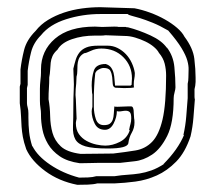

<svg xmlns="http://www.w3.org/2000/svg" viewBox="-20 -624 593 534"><path d="M354 -601 259 -604Q234 -604 208 -600.5Q182 -597 158 -589Q134 -581 113.5 -568.5Q93 -556 79 -538Q54 -513 47 -485Q40 -457 37 -431V-391Q37 -391 35 -383V-337Q38 -316 38.5 -300.5Q39 -285 40 -271.5Q41 -258 43.5 -243.5Q46 -229 53 -209Q68 -176 106 -148Q144 -120 195 -110Q208 -110 224 -110.5Q240 -111 251 -114H300Q326 -115 356.5 -119Q387 -123 416 -136Q445 -149 470 -174.5Q495 -200 510 -245Q516 -271 518 -297Q520 -323 522 -348Q521 -350 521 -355V-376Q522 -379 523 -385.5Q524 -392 524 -396V-408Q524 -431 520.5 -460.5Q517 -490 493 -522Q487 -534 472.5 -546.5Q458 -559 438.5 -570Q419 -581 397 -589Q375 -597 354 -601ZM504 -409Q504 -399 502 -391V-351Q500 -325 498 -300Q496 -275 490 -248L492 -249Q475 -208 434 -167L438 -169Q418 -156 401 -150Q384 -144 368 -141.5Q352 -139 335 -138Q318 -137 299 -134H248Q238 -131 224.5 -130.5Q211 -130 200 -130Q155 -142 119.5 -166Q84 -190 70 -218V-216Q63 -238 61 -257Q59 -276 59 -297V-309Q59 -318 57 -325Q55 -332 55 -337V-379Q57 -387 57 -388V-427Q60 -453 66.5 -479Q73 -505 94 -526Q118 -556 164 -570.5Q210 -585 259 -585H335Q338 -582 346.5 -580Q355 -578 369.5 -573.5Q384 -569 404 -561Q424 -553 448 -539Q473 -510 485 -490Q497 -470 501 -455.5Q505 -441 504.5 -430Q504 -419 504 -409ZM330 -549H310Q308 -550 298 -550Q290 -550 280 -549.5Q270 -549 264 -549Q259 -549 254.5 -549.5Q250 -550 244 -550Q172 -550 133 -516.5Q94 -483 94 -431V-422Q94 -414 92.5 -401Q91 -388 91 -377V-344Q91 -333 92.5 -324Q94 -315 94 -307V-303Q94 -285 98 -264Q102 -243 113.5 -223.5Q125 -204 146 -189.5Q167 -175 202 -170Q216 -170 230 -170.5Q244 -171 253 -171H314Q329 -173 354 -175.5Q379 -178 403 -194Q427 -210 445 -246Q463 -282 463 -351Q463 -358 465.5 -367Q468 -376 468 -381Q468 -406 465 -437.5Q462 -469 444 -492V-491Q430 -511 398.5 -525.5Q367 -540 336 -548Q331 -548 330 -549ZM442 -414Q442 -334 432 -291.5Q422 -249 403 -229.5Q384 -210 356.5 -205.5Q329 -201 295 -197Q269 -197 251 -196.5Q233 -196 204 -196Q166 -201 149 -217Q132 -233 126 -254.5Q120 -276 119.5 -301Q119 -326 115 -348Q115 -365 116 -378.5Q117 -392 117 -409Q119 -419 119.5 -429.5Q120 -440 121 -449.5Q122 -459 126 -468Q130 -477 140 -486Q151 -505 180 -515Q209 -525 244 -525Q253 -525 260.5 -525Q268 -525 273 -526L327 -524Q341 -524 356 -519.5Q371 -515 384.5 -508.5Q398 -502 408 -493.5Q418 -485 422 -477Q434 -463 438 -447Q442 -431 442 -414ZM268 -435Q283 -435 287 -427Q291 -419 292 -409.5Q293 -400 293.5 -391Q294 -382 301 -380Q308 -380 314 -379.5Q320 -379 325 -379Q347 -379 353 -381Q352 -382 352 -390Q352 -398 353.5 -405Q355 -412 355 -421Q353 -435 346.5 -449Q340 -463 330 -473.5Q320 -484 307 -490.5Q294 -497 279 -497H253Q232 -497 220 -492Q208 -487 201 -478Q194 -469 190.5 -457.5Q187 -446 184 -433Q184 -425 184.5 -418.5Q185 -412 185 -405Q186 -391 185 -371.5Q184 -352 184 -327Q184 -295 183 -272.5Q182 -250 189.5 -236.5Q197 -223 217.5 -217Q238 -211 280 -211Q335 -211 337 -226Q339 -242 346.5 -255Q354 -268 354 -283Q354 -292 353 -295L352 -310Q352 -328 345 -328Q344 -328 334.5 -328Q325 -328 307 -327Q299 -327 298 -328Q297 -317 296.5 -307.5Q296 -298 293.5 -291Q291 -284 285.5 -280Q280 -276 269 -276Q252 -276 246.5 -293Q241 -310 241 -327V-349Q241 -367 242 -385Q243 -403 245 -421L249 -427Q260 -435 268 -435ZM237 -327Q235 -319 235 -314Q235 -297 243.5 -280Q252 -263 272 -263Q287 -263 296 -280.5Q305 -298 305 -315Q306 -315 307 -314.5Q308 -314 310 -314Q315 -314 320 -315Q325 -316 330 -316Q337 -316 341 -312Q345 -308 345 -295Q345 -286 343 -279.5Q341 -273 339 -262H341Q334 -240 313.5 -229.5Q293 -219 273 -219Q262 -219 248 -222Q234 -225 221 -232Q208 -239 199.5 -251Q191 -263 191 -282Q191 -283 191.5 -286Q192 -289 193 -294L191 -347Q191 -350 190.5 -353.5Q190 -357 190 -360Q190 -368 190.5 -376Q191 -384 192 -392L193 -414V-411Q195 -418 195 -426.5Q195 -435 195.5 -443Q196 -451 198.5 -458.5Q201 -466 208 -472L214 -476Q219 -476 232.5 -482.5Q246 -489 262 -489Q299 -489 323 -465Q347 -441 347 -406Q347 -401 346.5 -397Q346 -393 346 -388L343 -386H300Q299 -393 298.5 -402.5Q298 -412 296 -420.5Q294 -429 289 -436Q284 -443 274 -446Q247 -446 241 -427.5Q235 -409 235 -386Q235 -381 235.5 -376Q236 -371 236 -366L237 -361V-332Z"/></svg>

Font: Londrina Sketch
Style: Regular
Weight: 400
Designer: Marcelo Magalhaes
Foundry: Marcelo Magalhães
Version: Version 1.002